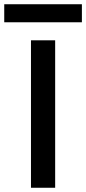

<svg xmlns="http://www.w3.org/2000/svg" viewBox="-71 -885 406 905"><path d="M75 -695H189V0H75ZM-51 -865H315V-780H-51Z"/></svg>

Font: SVN-Poppins Medium
Style: Regular
Weight: 500
Designer: Ninad Kale (Devanagari), Jonny Pinhorn (Latin)
Foundry: Indian Type Foundry
Version: Version 3.002 2017; ttfautohint (v1.8.3)